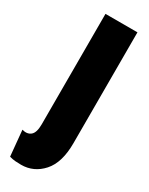

<svg xmlns="http://www.w3.org/2000/svg" viewBox="-209 -565 586 754"><g transform="rotate(30 84.0 -188.5)"><path d="M37 151Q23 151 10.5 150Q-2 149 -16 145L-27 29Q-3 36 12.5 23.5Q28 11 28 -27V-528H173V-25Q173 63 133.5 107Q94 151 37 151Z"/></g></svg>

Font: Bricolage Grotesque 96pt Condensed Bricolage Grotesque 48pt Condensed Regular
Style: Bold
Weight: 700
Width: 3
Designer: Mathieu Triay
Foundry: Atelier Triay
Version: Version 1.001; ttfautohint (v1.8.4.7-5d5b);gftools[0.9.33.de